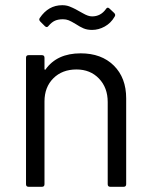

<svg xmlns="http://www.w3.org/2000/svg" viewBox="-20 -718 579 738"><path d="M465 -340V-10Q465 0 455 0H404Q394 0 394 -10V-326Q394 -381 360.5 -416Q327 -451 274 -451Q219 -451 185 -417Q151 -383 151 -328V-10Q151 0 141 0H90Q80 0 80 -10V-496Q80 -506 90 -506H141Q151 -506 151 -496V-453Q151 -451 152.5 -450Q154 -449 155 -451Q199 -513 290 -513Q370 -513 417.5 -466Q465 -419 465 -340ZM272 -625Q254 -636 244 -640Q234 -644 222 -644Q204 -644 191.5 -638.5Q179 -633 167 -619Q161 -610 153 -617L135 -635Q128 -642 133 -649Q166 -698 219 -698Q235 -698 247.5 -693Q260 -688 270.5 -682.5Q281 -677 284 -675Q288 -673 298.5 -667Q309 -661 317.5 -658Q326 -655 334 -655Q367 -655 387 -683Q393 -693 401 -685L419 -668Q426 -661 420 -653Q406 -629 382.5 -616Q359 -603 334 -603Q315 -603 301 -609Q287 -615 272 -625Z"/></svg>

Font: Amber EN
Style: Regular
Weight: 400
Designer: Jeremy Tribby
Foundry: Tribby Type Co.
Version: Version 1.403 November 24, 2021